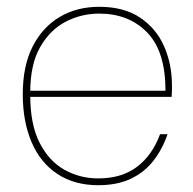

<svg xmlns="http://www.w3.org/2000/svg" viewBox="-20 -533 567 565"><path d="M269 12Q199 12 149 -21Q99 -54 73 -114.5Q47 -175 47 -256Q47 -339 76 -396Q105 -453 155.5 -483Q206 -513 272 -513Q345 -513 392.5 -481Q440 -449 463 -396.5Q486 -344 486 -282Q486 -273 486 -265.5Q486 -258 485 -248H58V-266H467Q467 -382 413 -437.5Q359 -493 272 -493Q220 -493 174 -469.5Q128 -446 98.5 -395Q69 -344 69 -261V-252Q69 -167 96.5 -113Q124 -59 169.5 -33.5Q215 -8 269 -8Q338 -8 383 -42Q428 -76 451 -138H473Q458 -94 431.5 -60Q405 -26 365 -7Q325 12 269 12Z"/></svg>

Font: DM Sans 17pt Thin
Style: Regular
Weight: 250
Version: Version 4.004;gftools[0.9.30]